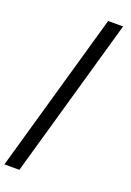

<svg xmlns="http://www.w3.org/2000/svg" viewBox="-182 -917 756 1110"><g transform="rotate(20 196.0 -362.0)"><path d="M92 130 372 -854H280L0 130Z"/></g></svg>

Font: Bithumb Trading Sans Semibold
Style: Regular
Weight: 600
Designer: Ham Hyungwon
Foundry: Bithumb
Version: Version 0.500;FEAKit 1.0